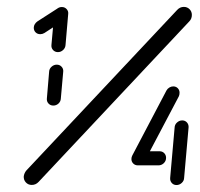

<svg xmlns="http://www.w3.org/2000/svg" viewBox="-20 -539 584 560"><path d="M135.6 -231.1Q127 -231.1 121.5 -237Q115.9 -243 116.7 -251.5L123.3 -330Q123.7 -338.5 130.4 -344.4Q137 -350.4 145.6 -350.4Q154.1 -350.4 159.6 -344.4Q165.2 -338.5 164.4 -330L157.4 -251.5Q157 -243 150.6 -237Q144.1 -231.1 135.6 -231.1ZM160.4 -518.5Q168.1 -518.5 173.5 -513.3Q178.9 -508.1 178.9 -500.7Q178.9 -494.8 176.1 -489.4Q173.3 -484.1 168.5 -481.1L109.3 -442.6Q103.7 -439.3 97.4 -439.3Q89.3 -439.3 83.9 -444.6Q78.5 -450 78.5 -458.1Q78.5 -463.7 81.5 -468.5Q84.4 -473.3 89.3 -476.7L148.5 -514.8Q153.7 -518.5 160.4 -518.5ZM148.9 -387Q140.4 -387 134.8 -393Q129.3 -398.9 130 -407.4L138.1 -498.1Q138.9 -506.7 145.4 -512.6Q151.9 -518.5 160.4 -518.5Q168.9 -518.5 174.4 -512.4Q180 -506.3 178.9 -498.1L171.1 -407.4Q170.4 -398.9 163.9 -393Q157.4 -387 148.9 -387ZM516.3 -518.9Q526.3 -518.9 533 -512Q539.6 -505.2 539.6 -495.6Q539.6 -484.1 532.2 -476.7L92.6 -8.5Q84.4 0.4 72.6 0.4Q62.2 0.4 55.4 -7Q48.5 -14.4 49.3 -25.2Q51.1 -35.2 57 -41.9L496.7 -510Q504.8 -518.9 516.3 -518.9ZM464.4 -78.5Q464.4 -69.6 457.8 -63.1Q451.1 -56.7 442.2 -56.7H383.3L386.7 -97.8H445.6Q453.7 -97.8 459.1 -92.2Q464.4 -86.7 464.4 -78.5ZM511.5 -187.8Q520 -187.8 525.4 -181.7Q530.7 -175.6 530 -167L517 -20Q516.7 -11.5 510 -5.4Q503.3 0.7 494.8 0.7Q486.3 0.7 480.9 -5.4Q475.6 -11.5 476.3 -20L489.3 -167Q489.6 -175.6 496.3 -181.7Q503 -187.8 511.5 -187.8ZM382.2 -56.7Q374.1 -56.7 368.7 -62Q363.3 -67.4 363.3 -75.2Q363.3 -80.7 365.9 -85.6L465.6 -275.2Q468.5 -280.4 473.9 -283.7Q479.3 -287 485.2 -287Q493.3 -287 498.5 -281.7Q503.7 -276.3 503.7 -268.5Q503.7 -262.2 501.5 -257.8L401.9 -68.9Q398.9 -63.3 393.7 -60Q388.5 -56.7 382.2 -56.7Z"/></svg>

Font: 26F Galaxy Sans Medium
Style: Italic
Weight: 500
Italic angle: -5°
Designer: C₂₉H₂₅N₃O₅
Version: Version 1.200